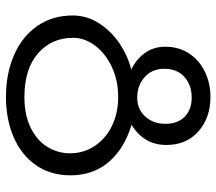

<svg xmlns="http://www.w3.org/2000/svg" viewBox="-61 -668 727 645"><g transform="rotate(90 302.5 -345.5)"><path d="M569 -219Q569 -152 535 -103Q501 -54 441 -28Q381 -2 305 -2Q228 -2 165.5 -29Q103 -56 67.5 -107Q32 -158 32 -226Q32 -273 57.5 -313.5Q83 -354 124.5 -382.5Q166 -411 214 -423Q181 -438 159 -467.5Q137 -497 137 -537Q137 -584 160.5 -618.5Q184 -653 222.5 -671Q261 -689 305 -689Q376 -689 421.5 -648.5Q467 -608 467 -541Q467 -501 448.5 -471.5Q430 -442 399 -424Q479 -400 524 -347.5Q569 -295 569 -219ZM211 -534Q211 -493 239 -468Q267 -443 308 -443Q347 -443 371.5 -470Q396 -497 396 -538Q396 -579 372 -602.5Q348 -626 308 -626Q266 -626 238.5 -601.5Q211 -577 211 -534ZM495 -217Q495 -263 470.5 -300Q446 -337 403 -358Q360 -379 306 -379Q250 -379 204.5 -357.5Q159 -336 133 -301Q107 -266 107 -228Q107 -155 159.5 -109.5Q212 -64 306 -64Q367 -64 410 -85.5Q453 -107 474 -142Q495 -177 495 -217Z"/></g></svg>

Font: Mali
Style: Regular
Weight: 400
Version: Version 1.000; ttfautohint (v1.6)